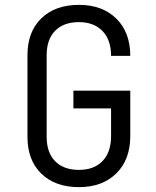

<svg xmlns="http://www.w3.org/2000/svg" viewBox="-20 -760 640 790"><path d="M305 10Q207 10 150 -45.5Q93 -101 93 -197V-533Q93 -629 150 -684.5Q207 -740 305 -740Q401 -740 458.5 -683.5Q516 -627 516 -530H437Q437 -596 401.5 -632.5Q366 -669 305 -669Q242 -669 207 -633.5Q172 -598 172 -533V-197Q172 -132 207 -96.5Q242 -61 305 -61Q367 -61 402 -97.5Q437 -134 437 -200V-314H282V-387H516V-200Q516 -103 458.5 -46.5Q401 10 305 10Z"/></svg>

Font: Tiny Light
Style: Regular
Weight: 300
Monospace: yes
Designer: Philipp Nurullin, Konstantin Bulenkov
Foundry: JetBrains
Version: Version 2.251; ttfautohint (v1.8.4.7-5d5b)